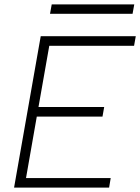

<svg xmlns="http://www.w3.org/2000/svg" viewBox="-20 -859 642 879"><path d="M44.4 0 158.7 -649.4 166.5 -693.4H601.6L593.8 -649.4H205.6L156.2 -369.1H457L449.2 -325.2H148.4L99.1 -43.9H486.8L479.5 0ZM209 -795.9 216.8 -838.9H594.7L586.9 -795.9Z"/></svg>

Font: CaskaydiaCove NF ExtraLight
Style: Italic
Weight: 200
Italic angle: -10°
Designer: Aaron Bell
Foundry: Saja Typeworks
Version: Version 2111.001; VTT 6.35;Nerd Fonts 3.2.1